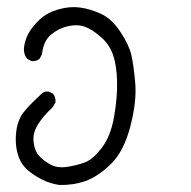

<svg xmlns="http://www.w3.org/2000/svg" viewBox="-20 -239 540 542"><path d="M147.5 283.2Q122.1 279.3 100.1 268.6Q78.1 257.8 60.1 242.7Q42 227.5 34.7 209Q27.3 190.4 25.4 171.9Q23.4 153.3 25.9 131.8Q28.3 110.4 38.1 90.8Q47.9 71.3 94.7 28.3Q103.5 17.6 117.2 19.5L129.9 25.4Q137.7 36.1 136.7 49.8L128.9 63.5Q102.5 87.9 87.4 111.8Q72.3 135.7 74.7 160.6Q77.1 185.5 89.8 200.2Q102.5 214.8 122.6 225.6Q142.6 236.3 170.4 231.9Q198.2 227.5 220.2 219.2Q242.2 210.9 267.1 178.7Q292 146.5 301.8 91.8Q311.5 37.1 310.5 -8.3Q309.6 -53.7 299.3 -83.5Q289.1 -113.3 265.1 -134.3Q241.2 -155.3 220.7 -163.1Q200.2 -170.9 173.8 -165.5Q147.5 -160.2 125 -142.1Q102.5 -124 98.6 -85.9L91.8 -73.2Q83 -65.4 69.3 -66.4L56.6 -73.2Q44.9 -87.9 48.3 -108.9Q51.8 -129.9 62 -147.5Q72.3 -165 92.3 -184.1Q112.3 -203.1 144.5 -212.4Q176.8 -221.7 205.6 -217.8Q234.4 -213.9 264.6 -200.2Q294.9 -186.5 319.3 -149.9Q343.8 -113.3 350.6 -84.5Q357.4 -55.7 361.8 -3.9Q366.2 47.9 347.7 118.7Q329.1 189.5 292.5 224.6Q255.9 259.8 221.2 272Q186.5 284.2 147.5 283.2Z"/></svg>

Font: JasonHandwriting2
Style: Regular
Weight: 400
Version: Version 1.05.10